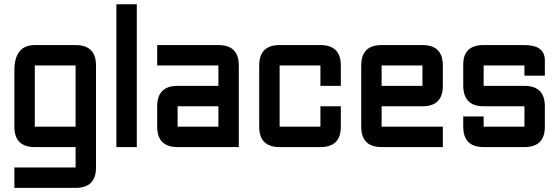

<svg xmlns="http://www.w3.org/2000/svg" viewBox="-20 -704 2677 919"><path d="M341.8 195.3H48.8V97.7H341.8V0H146.5Q48.8 0 48.8 -97.7V-366.2Q48.8 -488.3 146.5 -488.3H341.8Q439.5 -488.3 439.5 -390.6V97.7Q439.5 195.3 341.8 195.3ZM146.5 -97.7H341.8V-390.6H146.5Z M537.1 -683.6H634.8V0H537.1Z M1123 0H830.1Q732.4 0 732.4 -97.7V-195.3Q732.4 -293 830.1 -293H1025.4V-390.6H732.4V-488.3H1025.4Q1123 -488.3 1123 -390.6ZM830.1 -97.7H1025.4V-195.3H830.1Z M1513.7 0H1318.4Q1220.7 0 1220.7 -97.7V-390.6Q1220.7 -488.3 1318.4 -488.3H1513.7Q1611.3 -488.3 1611.3 -390.6V-293H1513.7V-390.6H1318.4V-97.7H1513.7V-195.3H1611.3V-97.7Q1611.3 0 1513.7 0Z M1806.6 -488.3H2002Q2099.6 -488.3 2099.6 -390.6V-293Q2099.6 -195.3 2002 -195.3H1806.6V-97.7H2099.6V0H1806.6Q1709 0 1709 -97.7V-390.6Q1709 -488.3 1806.6 -488.3ZM2002 -390.6H1806.6V-293H2002Z M2197.3 -146.5H2294.9V-97.7H2490.2V-195.3H2294.9Q2197.3 -195.3 2197.3 -295.4V-395.5Q2197.3 -488.3 2294.9 -488.3H2490.2Q2587.9 -488.3 2587.9 -415V-341.8H2490.2V-390.6H2294.9V-293H2490.2Q2587.9 -293 2587.9 -195.3V-97.7Q2587.9 0 2490.2 0H2294.9Q2197.3 0 2197.3 -97.7Z"/></svg>

Font: BabelStone Runic Elder Futhark
Style: Regular
Weight: 400
Designer: Andrew West
Foundry: BabelStone
Version: Version 3.005 March 14, 2022